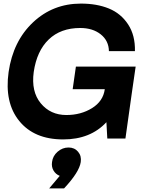

<svg xmlns="http://www.w3.org/2000/svg" viewBox="-20 -772 821 1070"><path d="M736 -401 714 -249 679 0H578L573 -91Q484 5 332 5Q171 5 87.5 -97.5Q4 -200 28 -371Q53 -543 164 -647.5Q275 -752 431 -752Q520 -752 587 -724.5Q654 -697 694 -636Q734 -575 732 -487H587Q586 -545 541.5 -580.5Q497 -616 427 -616Q318 -616 251.5 -552Q185 -488 168 -371Q153 -262 207 -196.5Q261 -131 350 -131Q431 -131 493 -169.5Q555 -208 564 -275H385L403 -401ZM313 208Q290 199 278 178Q266 157 270 131Q274 97 301 73.5Q328 50 362 50Q395 50 415 73.5Q435 97 430 131Q422 187 337 278H254Z"/></svg>

Font: Oakes Grotesk Bold
Style: Italic
Weight: 700
Italic angle: -8°
Designer: Samuel Oakes
Foundry: Samuel Oakes
Version: Version 1.000;PS 001.000;hotconv 1.0.88;makeotf.lib2.5.64775